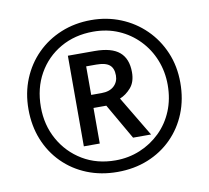

<svg xmlns="http://www.w3.org/2000/svg" viewBox="-81 -907 993 914"><g transform="rotate(-10 416.0 -450.0)"><path d="M416 -83Q336 -83 269 -110Q202 -137 152.5 -186.5Q103 -236 76 -303Q49 -370 49 -450Q49 -529 76.5 -596Q104 -663 153.5 -712.5Q203 -762 270 -789.5Q337 -817 416 -817Q492 -817 558.5 -790Q625 -763 675.5 -713.5Q726 -664 754.5 -597Q783 -530 783 -450Q783 -370 756 -303Q729 -236 679.5 -186.5Q630 -137 563 -110Q496 -83 416 -83ZM416 -139Q479 -139 534.5 -162Q590 -185 632.5 -226.5Q675 -268 698.5 -325Q722 -382 722 -450Q722 -514 699.5 -570.5Q677 -627 635.5 -670Q594 -713 538.5 -737Q483 -761 416 -761Q327 -761 257.5 -721Q188 -681 148.5 -611Q109 -541 109 -450Q109 -363 148.5 -292.5Q188 -222 257 -180.5Q326 -139 416 -139ZM278 -231V-669H407Q489 -669 527 -636.5Q565 -604 565 -539Q565 -492 541 -464.5Q517 -437 487 -425L603 -231H516L417 -403H355V-231ZM405 -466Q444 -466 465.5 -486Q487 -506 487 -537Q487 -572 467.5 -588Q448 -604 404 -604H355V-466Z"/></g></svg>

Font: Noto Sans Kannada UI Medium
Style: Regular
Weight: 500
Designer: Jelle Bosma - Monotype Design Team
Foundry: Monotype Imaging Inc.
Version: Version 2.005; ttfautohint (v1.8.4.7-5d5b)